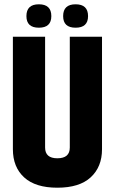

<svg xmlns="http://www.w3.org/2000/svg" viewBox="-20 -864 535 894"><path d="M103 -789Q103 -844 161 -844Q219 -844 219 -789Q219 -735 161 -735Q103 -735 103 -789ZM274 -789Q274 -844 332 -844Q390 -844 390 -789Q390 -735 332 -735Q274 -735 274 -789ZM305 -693H455V-169Q455 -87 402.5 -38.5Q350 10 247 10Q145 10 92.5 -38Q40 -86 40 -169V-693H190V-177Q190 -127 247 -127Q305 -127 305 -177Z"/></svg>

Font: Khand Black
Style: Regular
Weight: 900
Designer: Sanchit Sawaria and Jyotish Sonowal (Devanagari), Satya Rajpurohit (Latin)
Foundry: Indian Type Foundry
Version: Version 2.000;PS 1.0;hotconv 1.0.79;makeotf.lib2.5.61930